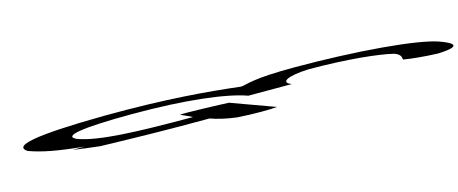

<svg xmlns="http://www.w3.org/2000/svg" viewBox="-47 -734 2111 884"><g transform="rotate(5 1008.5 -292.5)"><path d="M440 -150C127 -32 38 25 106 41C170 41 241 30 366 -2L312 18C348 11 391 1 437 -10C640 -78 736 -111 927 -181C958 -181 1001 -185 1053 -197C1129 -219 1204 -247 1232 -261H1010C983 -253 801 -194 790 -186C810 -185 836 -183 851 -181C595 -88 428 -34 327 -34C261 -39 341 -86 567 -169C809 -258 998 -301 1096 -301C1108 -305 1284 -369 1291 -372C1238 -372 1263 -406 1361 -446C1531 -508 1680 -545 1749 -552C1785 -552 1786 -535 1791 -529C1826 -535 1892 -552 1950 -571C2060 -616 2015 -626 1952 -626C1851 -626 1572 -550 1297 -450C1105 -380 1089 -354 1060 -340C917 -306 724 -256 440 -150Z"/></g></svg>

Font: Snowfall
Style: UltraObl
Weight: 400
Designer: Jasper
Foundry: Cannot Into Space Fonts
Version: Version 0.9